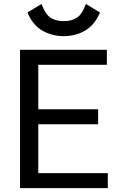

<svg xmlns="http://www.w3.org/2000/svg" viewBox="-20 -967 607 987"><path d="M307.6 -858.4Q265.1 -858.4 238 -877.4Q210.9 -896.5 193.8 -946.8L121.1 -902.8Q148.4 -837.9 197.8 -809.6Q247.1 -781.2 307.6 -781.2Q368.2 -781.2 417.2 -809.6Q466.3 -837.9 494.1 -902.8L421.4 -946.8Q403.8 -896 377 -877.2Q350.1 -858.4 307.6 -858.4ZM83 0H534.2V-77.1H176.8V-328.1H484.4V-405.3H176.8V-633.8H529.3V-710.9H83Z"/></svg>

Font: Roboto Flex
Style: Regular
Weight: 400
Designer: Berlow after Robertson
Foundry: Google
Version: Version 3.200;gftools[0.9.32]